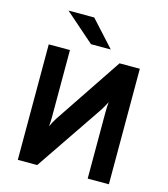

<svg xmlns="http://www.w3.org/2000/svg" viewBox="-131 -1023 981 1124"><g transform="rotate(15 359.0 -460.5)"><path d="M83 0V-700H211.5V-294.5Q211.5 -285 210.8 -267.8Q210 -250.5 208.5 -237Q214 -249.5 223.2 -266Q232.5 -282.5 238 -291L512 -700H635V0H506.5V-403Q506.5 -435.5 509.5 -464Q503.5 -452 493.2 -433.8Q483 -415.5 476.5 -406.5L200.5 0ZM321.5 -765 143.5 -921H299.5L441.5 -765Z"/></g></svg>

Font: Overpass
Style: Bold
Weight: 700
Designer: Delve Withrington, Dave Bailey, Thomas Jockin
Foundry: Delve Fonts LLC
Version: Version 4.000; ttfautohint (v1.8.3)